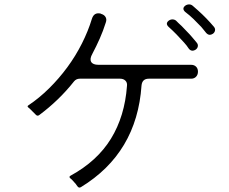

<svg xmlns="http://www.w3.org/2000/svg" viewBox="-20 -824 1040 871"><path d="M915 -675Q910 -682 904.5 -688Q899 -694 893 -702Q876 -720 858 -737.5Q840 -755 820 -770Q804 -785 820 -798Q828 -804 838 -804Q847 -804 854 -798Q860 -793 866 -787.5Q872 -782 879 -776Q898 -759 915.5 -741Q933 -723 950 -703Q957 -695 955.5 -686Q954 -677 946 -671Q938 -666 932 -666Q923 -666 915 -675ZM332 22 326 14Q325 12 325 12L308 -7L305 -10L299 -15Q291 -22 300 -27Q421 -93 483.5 -195Q546 -297 556 -434Q558 -449 549 -458Q540 -467 525 -467H342Q326 -467 316 -455Q248 -369 158 -302Q150 -296 143 -303L118 -328Q118 -328 115 -331L109 -336Q101 -342 110 -347Q158 -379 203 -423.5Q248 -468 285.5 -519Q323 -570 351.5 -626.5Q380 -683 397 -739Q407 -770 438 -762L439 -761Q453 -757 459 -746.5Q465 -736 460 -722Q448 -684 432.5 -649Q417 -614 399 -580Q386 -557 393.5 -543.5Q401 -530 427 -530H847Q861 -530 869.5 -521.5Q878 -513 878 -499Q878 -485 869.5 -476Q861 -467 847 -467H655Q625 -467 622 -436Q601 -130 347 25Q338 30 332 22ZM836 -604Q827 -618 815 -631Q798 -650 781 -667.5Q764 -685 745 -702Q729 -717 745 -730Q753 -736 762 -736Q772 -736 779 -730Q784 -725 790 -719Q796 -713 804 -706Q816 -693 828 -681Q840 -669 851 -656Q857 -649 862 -643Q867 -637 872 -631Q879 -623 877.5 -614Q876 -605 868 -599Q860 -594 854 -594Q843 -594 836 -604Z"/></svg>

Font: Higure Gothic
Style: Regular
Weight: 400
Designer: Yoshimichi Ohira
Foundry: Positype
Version: Version 1.000